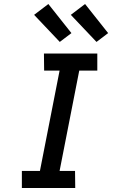

<svg xmlns="http://www.w3.org/2000/svg" viewBox="-20 -937 590 957"><path d="M355 0H89V-85H179L277 -585H200L199 -670H465V-585H375L277 -85H354ZM461 -728 333 -863 404 -917 519 -772ZM278 -728 150 -863 221 -917 336 -772Z"/></svg>

Font: Lode Dark Term
Style: Bold Italic
Weight: 700
Italic angle: -11°
Monospace: yes
Designer: Belleve Invis
Foundry: Belleve Invis
Version: Version 29.2.0